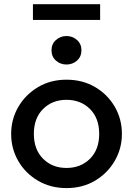

<svg xmlns="http://www.w3.org/2000/svg" viewBox="-20 -896 644 930"><path d="M302 15Q224.5 15 163.8 -20.8Q103 -56.5 68.5 -116.2Q34 -176 34 -247.5Q34 -318 68.5 -377.8Q103 -437.5 163.8 -473.8Q224.5 -510 302 -510Q380 -510 440.8 -474.2Q501.5 -438.5 536 -378.8Q570.5 -319 570.5 -247.5Q570.5 -177 536 -117.2Q501.5 -57.5 441 -21.2Q380.5 15 302 15ZM302 -82.5Q371 -82.5 415.8 -127Q460.5 -171.5 460.5 -247.5Q460.5 -323.5 415.8 -368Q371 -412.5 302 -412.5Q233 -412.5 188.5 -368Q144 -323.5 144 -247.5Q144 -171.5 188.8 -127Q233.5 -82.5 302 -82.5ZM302 -583.5Q272.5 -583.5 251 -602.5Q229.5 -621.5 229.5 -652.5Q229.5 -683 251 -702.2Q272.5 -721.5 302 -721.5Q331.5 -721.5 353 -702.2Q374.5 -683 374.5 -652.5Q374.5 -621.5 353 -602.5Q331.5 -583.5 302 -583.5ZM139.5 -799.5V-875.5H465V-799.5Z"/></svg>

Font: Geologica
Style: Regular
Weight: 400
Designer: Sindre Bremnes, Frode Helland
Foundry: Monokrom Skriftforlag AS
Version: Version 1.010; ttfautohint (v1.8.4.7-5d5b);gftools[0.9.28]